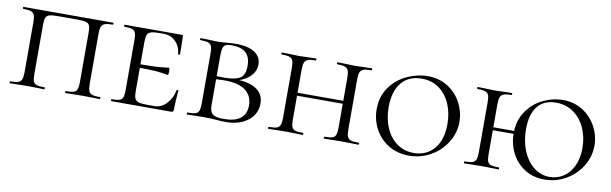

<svg xmlns="http://www.w3.org/2000/svg" viewBox="-38 -813 3686 1158"><g transform="rotate(10 1804.5 -234.0)"><path d="M35 -12Q68 -12 83.5 -17Q99 -22 105 -36.5Q111 -51 111 -81V-387Q111 -417 105.5 -431Q100 -445 84.5 -450.5Q69 -456 36 -456Q34 -456 34 -462Q34 -468 36 -468H586Q588 -468 588 -462Q588 -456 586 -456Q553 -456 537.5 -450.5Q522 -445 516 -431Q510 -417 510 -387V-81Q510 -51 516 -36.5Q522 -22 537.5 -17Q553 -12 586 -12Q588 -12 588 -6Q588 0 586 0Q558 0 541 -1L481 -2L419 -1Q403 0 376 0Q373 0 373 -6Q373 -12 376 -12Q409 -12 424 -17Q439 -22 444.5 -36.5Q450 -51 450 -81V-385Q450 -412 444.5 -425.5Q439 -439 423.5 -444Q408 -449 376 -449H246Q214 -449 198 -444Q182 -439 176.5 -425.5Q171 -412 171 -385V-81Q171 -50 176.5 -36Q182 -22 197 -17Q212 -12 246 -12Q248 -12 248 -6Q248 0 246 0Q218 0 202 -1L140 -2L81 -1Q64 0 35 0Q33 0 33 -6Q33 -12 35 -12Z M656 -12Q689 -12 704 -17Q719 -22 724.5 -36.5Q730 -51 730 -81V-387Q730 -417 724.5 -431Q719 -445 704 -450.5Q689 -456 656 -456Q654 -456 654 -462Q654 -468 656 -468H1004Q1014 -468 1014 -460L1015 -398Q1016 -379 1016 -350Q1016 -347 1010 -347Q1004 -347 1004 -350Q1000 -396 970.5 -425.5Q941 -455 898 -455H870Q835 -455 819 -449.5Q803 -444 797 -430Q791 -416 791 -386V-85Q791 -56 797 -41.5Q803 -27 819.5 -21.5Q836 -16 870 -16H918Q959 -16 990.5 -48.5Q1022 -81 1033 -133Q1033 -136 1038.5 -136Q1044 -136 1044 -133Q1037 -61 1037 -15Q1037 -7 1034 -3.5Q1031 0 1022 0H656Q654 0 654 -6Q654 -12 656 -12ZM766 -228V-249Q880 -249 919.5 -254Q959 -259 964 -259Q969 -259 969 -238Q969 -215 964 -215Q960 -215 920.5 -221.5Q881 -228 766 -228Z M1545 -142Q1545 -77 1493 -36.5Q1441 4 1359 4Q1333 4 1298 1Q1284 0 1265 -1Q1246 -2 1224 -2L1166 -1Q1149 0 1120 0Q1118 0 1118 -6Q1118 -12 1120 -12Q1154 -12 1169.5 -17Q1185 -22 1190.5 -36.5Q1196 -51 1196 -81V-387Q1196 -417 1190.5 -431Q1185 -445 1169.5 -450.5Q1154 -456 1121 -456Q1119 -456 1119 -462Q1119 -468 1121 -468L1166 -467Q1204 -465 1224 -465Q1251 -465 1279 -468Q1289 -469 1307.5 -470Q1326 -471 1340 -471Q1412 -471 1452 -445Q1492 -419 1492 -372Q1492 -326 1454.5 -293Q1417 -260 1356 -250L1386 -260Q1462 -256 1503.5 -226.5Q1545 -197 1545 -142ZM1256 -385V-256L1231 -261Q1258 -258 1303 -258Q1369 -258 1399 -276.5Q1429 -295 1429 -351Q1429 -407 1400 -432.5Q1371 -458 1314 -458Q1290 -458 1278 -452.5Q1266 -447 1261 -431.5Q1256 -416 1256 -385ZM1479 -119Q1479 -176 1437 -209Q1395 -242 1308 -242Q1262 -242 1231 -236L1256 -244V-81Q1256 -43 1273.5 -27.5Q1291 -12 1341 -12Q1479 -12 1479 -119Z M1960 -456Q1957 -456 1957 -462Q1957 -468 1960 -468L2004 -467Q2040 -465 2065 -465Q2087 -465 2125 -467L2170 -468Q2173 -468 2173 -462Q2173 -456 2170 -456Q2137 -456 2121.5 -450.5Q2106 -445 2100 -431Q2094 -417 2094 -387V-81Q2094 -51 2100 -36.5Q2106 -22 2121.5 -17Q2137 -12 2170 -12Q2173 -12 2173 -6Q2173 0 2170 0Q2142 0 2125 -1L2065 -2L2004 -1Q1988 0 1960 0Q1957 0 1957 -6Q1957 -12 1960 -12Q1993 -12 2008 -17Q2023 -22 2028.5 -36.5Q2034 -51 2034 -81V-385Q2034 -415 2028.5 -429.5Q2023 -444 2007.5 -450Q1992 -456 1960 -456ZM1721 -245H2060V-227H1721ZM1619 -456Q1617 -456 1617 -462Q1617 -468 1619 -468L1664 -467Q1702 -465 1723 -465Q1748 -465 1786 -467L1829 -468Q1831 -468 1831 -462Q1831 -456 1829 -456Q1797 -456 1781 -450Q1765 -444 1759.5 -429.5Q1754 -415 1754 -385V-81Q1754 -50 1759.5 -36Q1765 -22 1780 -17Q1795 -12 1829 -12Q1831 -12 1831 -6Q1831 0 1829 0Q1801 0 1785 -1L1723 -2L1664 -1Q1647 0 1618 0Q1616 0 1616 -6Q1616 -12 1618 -12Q1651 -12 1666.5 -17Q1682 -22 1688 -36.5Q1694 -51 1694 -81V-387Q1694 -417 1688.5 -431Q1683 -445 1667.5 -450.5Q1652 -456 1619 -456Z M2241 -231Q2241 -309 2281.5 -365.5Q2322 -422 2384.5 -451Q2447 -480 2512 -480Q2582 -480 2635.5 -445.5Q2689 -411 2717.5 -356Q2746 -301 2746 -241Q2746 -174 2710 -115.5Q2674 -57 2613 -22.5Q2552 12 2480 12Q2410 12 2355.5 -21Q2301 -54 2271 -110Q2241 -166 2241 -231ZM2677 -216Q2677 -283 2653.5 -338Q2630 -393 2585 -426Q2540 -459 2478 -459Q2398 -459 2354 -405.5Q2310 -352 2310 -256Q2310 -187 2333.5 -131Q2357 -75 2401.5 -42Q2446 -9 2506 -9Q2584 -9 2630.5 -64Q2677 -119 2677 -216Z M2920 -245H3096V-227H2920ZM2818 -456Q2816 -456 2816 -462Q2816 -468 2818 -468L2863 -467Q2901 -465 2922 -465Q2947 -465 2985 -467L3028 -468Q3030 -468 3030 -462Q3030 -456 3028 -456Q2996 -456 2980 -450Q2964 -444 2958.5 -429.5Q2953 -415 2953 -385V-81Q2953 -50 2958.5 -36Q2964 -22 2979 -17Q2994 -12 3028 -12Q3030 -12 3030 -6Q3030 0 3028 0Q3000 0 2984 -1L2922 -2L2863 -1Q2846 0 2817 0Q2815 0 2815 -6Q2815 -12 2817 -12Q2850 -12 2865.5 -17Q2881 -22 2887 -36.5Q2893 -51 2893 -81V-387Q2893 -417 2887.5 -431Q2882 -445 2866.5 -450.5Q2851 -456 2818 -456ZM3080 -231Q3080 -309 3118.5 -365.5Q3157 -422 3217 -451Q3277 -480 3340 -480Q3409 -480 3462 -445.5Q3515 -411 3544 -356Q3573 -301 3573 -241Q3573 -174 3537 -115.5Q3501 -57 3440.5 -22.5Q3380 12 3310 12Q3241 12 3189 -21Q3137 -54 3108.5 -109.5Q3080 -165 3080 -231ZM3504 -214Q3504 -281 3479 -336.5Q3454 -392 3408 -424.5Q3362 -457 3301 -457Q3226 -457 3187.5 -408Q3149 -359 3149 -269Q3149 -196 3173 -137Q3197 -78 3240 -43.5Q3283 -9 3338 -9Q3385 -9 3423 -34Q3461 -59 3482.5 -105.5Q3504 -152 3504 -214Z"/></g></svg>

Font: Cormorant Unicase
Style: Regular
Weight: 400
Designer: Christian Thalmann (Catharsis Fonts)
Foundry: Catharsis Fonts
Version: Version 4.000